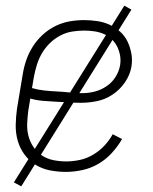

<svg xmlns="http://www.w3.org/2000/svg" viewBox="-20 -599 540 678"><path d="M213 8Q184 8 156 2.5Q128 -3 105 -17.5Q82 -32 66 -54Q50 -76 42.5 -102.5Q35 -129 35.5 -157.5Q36 -186 40 -215L60 -335Q64 -361 72.5 -386Q81 -411 95.5 -434Q110 -457 130.5 -476Q151 -495 175.5 -507Q200 -519 225.5 -523.5Q251 -528 277 -528Q300 -528 323.5 -524.5Q347 -521 367.5 -511.5Q388 -502 404.5 -487Q421 -472 430.5 -452Q440 -432 444 -409Q448 -386 444 -363Q439 -334 421 -308Q403 -282 377.5 -265Q352 -248 323 -242Q294 -236 265 -236Q242 -236 219.5 -237.5Q197 -239 175 -240Q153 -241 130.5 -243Q108 -245 87 -251L80 -209Q77 -186 76 -163Q75 -140 80.5 -119Q86 -98 98 -80Q110 -62 128 -50Q146 -38 168.5 -33.5Q191 -29 214 -29Q237 -29 261 -34Q285 -39 307.5 -52Q330 -65 348 -84Q366 -103 378 -125L411 -108Q396 -82 375 -59Q354 -36 327.5 -20.5Q301 -5 271 1.5Q241 8 213 8ZM270 -270Q292 -270 314 -275.5Q336 -281 355.5 -294Q375 -307 387.5 -326.5Q400 -346 404 -368Q407 -386 404 -403Q401 -420 393.5 -435Q386 -450 373.5 -461.5Q361 -473 345.5 -479.5Q330 -486 312.5 -488.5Q295 -491 277 -491Q256 -491 234.5 -487.5Q213 -484 193 -473.5Q173 -463 156.5 -447Q140 -431 128.5 -411.5Q117 -392 110.5 -371Q104 -350 100 -329L93 -288Q113 -282 136 -279.5Q159 -277 181 -276Q203 -275 225 -272.5Q247 -270 270 -270ZM55 59 29 45 419 -579 444 -565Z"/></svg>

Font: Iosevka SS18 Extralight
Style: Italic
Weight: 200
Italic angle: -9°
Monospace: yes
Designer: Belleve Invis
Foundry: Belleve Invis
Version: Version 25.1.1; ttfautohint (v1.8.4)